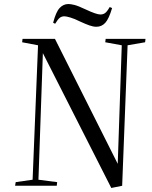

<svg xmlns="http://www.w3.org/2000/svg" viewBox="-20 -923 753 954"><path d="M565 -109 585 -698 503 -713 505 -730H703L701 -713L614 -698L587 0L533 11L193 -659L171 -30L264 -18L262 0H55L58 -18L142 -30L169 -698L90 -713L92 -730H253ZM459 -790Q443 -790 423.5 -797Q404 -804 378 -816Q350 -830 329.5 -836Q309 -842 300 -842Q287 -842 277.5 -835Q268 -828 254 -805L244 -810Q258 -864 276.5 -883.5Q295 -903 320 -903Q331 -903 349.5 -898.5Q368 -894 406 -876Q459 -851 479 -851Q492 -851 502 -858Q512 -865 525 -888L537 -883Q521 -829 503 -809.5Q485 -790 459 -790Z"/></svg>

Font: Literata 72pt
Style: Italic
Weight: 400
Italic angle: -2°
Designer: Latin by Veronika Burian and Jose Scaglione. Greek by Irene Vlachou. Cyrillic by Vera Evstafieva
Foundry: TypeTogether
Version: Version 3.002